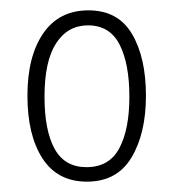

<svg xmlns="http://www.w3.org/2000/svg" viewBox="-20 -744 336 371"><path d="M262 -559Q262 -486 234 -439.5Q206 -393 148 -393Q91 -393 62 -438Q33 -483 33 -559Q33 -635 63.5 -679.5Q94 -724 151 -724Q208 -724 235 -678.5Q262 -633 262 -559ZM66 -557Q66 -492 85.5 -456.5Q105 -421 147 -421Q191 -421 210.5 -457.5Q230 -494 230 -557Q230 -621 211 -658Q192 -695 150 -695Q111 -695 88.5 -660.5Q66 -626 66 -557Z"/></svg>

Font: Noto Sans Myanmar UI ExtraCondensed ExtraLight
Style: Regular
Weight: 200
Width: 2
Designer: Monotype Design Team
Foundry: Monotype Imaging Inc.
Version: Version 2.103; ttfautohint (v1.8.4.7-5d5b)